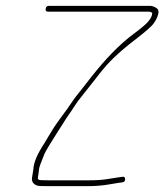

<svg xmlns="http://www.w3.org/2000/svg" viewBox="-20 -655 563 658"><path d="M144.9 -615H490.3C494.3 -615 498.1 -613.7 501.7 -611L500.1 -601C496.6 -591.7 489.9 -582.3 479.9 -572.8C469.9 -563.4 450 -547.4 420 -525C368.6 -482.9 322.8 -430.7 275.1 -368.5C265.7 -356.2 256.9 -345 248.8 -335C240.2 -325 227.4 -307.2 210.3 -281.6C191.6 -255.9 175.4 -234.6 164.4 -217.5C158.7 -208.5 153.5 -200.2 149 -192.5C144.4 -184.8 139 -175.7 132.6 -165C108 -127.5 95.3 -97.9 94.5 -76L89.6 -45C88.5 -37.7 90.5 -31.3 95.6 -26C100.8 -20.7 108.2 -17.8 117.8 -17.5C127.4 -17.2 136.9 -17 146.2 -17H279.4C304.7 -17 331.4 -19 354 -23C365.4 -25 375.5 -26.7 384.3 -28L398.6 -30C405.4 -30.7 408.8 -34.3 408.9 -41C408.9 -47.7 405.5 -50.3 398.7 -49L384.3 -47C375.5 -45.7 362.8 -43.7 346.4 -41C330 -38.3 307.1 -37 282.6 -37H149.4C140.7 -37 131.7 -37.2 122.4 -37.5C113.2 -37.8 108.9 -40.3 109.6 -45L112 -60C113 -66 113.6 -71.5 114 -76.6C114.4 -81.7 120.5 -98.5 132.1 -127C135.9 -136.3 152.2 -163.5 181 -208.5C186.8 -217.5 192.8 -226.3 198.1 -235C203.2 -243.7 209 -252.5 215.4 -261.5C221.8 -270.5 228.6 -280.5 235.5 -291.5C242.5 -302.5 250 -312.8 258.1 -322.5C266.1 -332.2 274.9 -343.2 284.3 -355.5C293.8 -367.8 308.6 -386.8 329 -412.4C349.3 -437.9 383.2 -473.4 443.1 -518.9C465.8 -536.2 484.5 -551.9 499 -566C507.3 -574 514.2 -584.8 519.7 -598.5C525.2 -612.2 524.2 -621.7 516.7 -627C509.2 -632.3 501.5 -635 493.5 -635H148.1C141.4 -635 137.5 -631.7 136.5 -625C135.4 -618.3 138.2 -615 144.9 -615Z"/></svg>

Font: Proton
Style: RgCndIt
Weight: 500
Version: Version 1.017